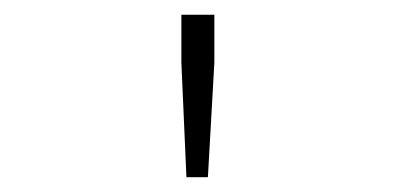

<svg xmlns="http://www.w3.org/2000/svg" viewBox="-20 -900 540 262"><path d="M227.5 -814.5V-879.9H272.5V-814.5L263.7 -658.2H234.4Z"/></svg>

Font: GenEi Gothic M ExtraLight
Style: Regular
Weight: 200
Designer: o_tamon (Modified); [Source Han Sans]
Ryoko NISHIZUKA  (kana & ideographs); Paul D. Hunt (Latin, Greek & Cyrillic); Wenl
Version: Version 1.1a;Original Version 1.004